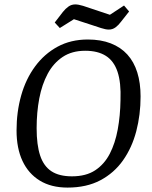

<svg xmlns="http://www.w3.org/2000/svg" viewBox="-20 -839 690 870"><path d="M286 11Q212 11 160.5 -20.5Q109 -52 82 -109.5Q55 -167 55 -248Q55 -332 76 -406.5Q97 -481 139 -538Q181 -595 241 -627.5Q301 -660 378 -660Q437 -660 482 -642.5Q527 -625 557 -592Q587 -559 602 -511Q617 -463 617 -402Q617 -319 597.5 -244.5Q578 -170 537.5 -112.5Q497 -55 434.5 -22Q372 11 286 11ZM306 -40Q370 -40 411.5 -67.5Q453 -95 477.5 -142.5Q502 -190 513.5 -252.5Q525 -315 526 -385Q529 -465 512.5 -514Q496 -563 459.5 -586Q423 -609 366 -609Q306 -609 264 -581Q222 -553 196 -504.5Q170 -456 158 -393Q146 -330 146 -258Q146 -182 162 -134Q178 -86 213 -63Q248 -40 306 -40ZM473 -705Q459 -705 437.5 -712Q416 -719 398 -725L315 -752L251 -712L228 -737L265 -785Q277 -800 290.5 -809.5Q304 -819 321 -819Q335 -819 356.5 -812.5Q378 -806 397 -799L478 -772L542 -814L565 -787L528 -740Q517 -725 503.5 -715Q490 -705 473 -705Z"/></svg>

Font: Faustina
Style: Italic
Weight: 400
Italic angle: -8°
Designer: Alfonso Garcia
Foundry: http://www.omnibus-type.com
Version: Version 1.200